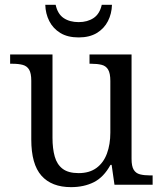

<svg xmlns="http://www.w3.org/2000/svg" viewBox="-20 -760 671 790"><path d="M272.3 10Q192.3 10 150.5 -37.2Q108.7 -84.3 108.7 -186V-427.7Q108.7 -458.7 99.8 -473.5Q91 -488.3 73.7 -493Q56.3 -497.7 30.7 -497.7H21.7V-536H196V-193Q196 -148.7 205.2 -116Q214.3 -83.3 237.7 -65.5Q261 -47.7 303.7 -47.7Q348 -47.7 377 -69Q406 -90.3 420 -128.2Q434 -166 434 -214.3V-426.7Q434 -458.7 424.8 -473.8Q415.7 -489 398 -493.3Q380.3 -497.7 355.3 -497.7H348.3V-536H521.3V-106.3Q521.3 -76 530.2 -61.5Q539 -47 556 -42.7Q573 -38.3 596.7 -38.3H608V0H451L439.3 -81.7H434.7Q406.7 -30.7 366 -10.3Q325.3 10 272.3 10ZM303.7 -606Q258.3 -606 228.3 -624.3Q198.3 -642.7 182.8 -673.2Q167.3 -703.7 166.3 -740.3H209Q217 -702.7 241.8 -685.8Q266.7 -669 303.7 -669Q339.7 -669 365 -685.8Q390.3 -702.7 398.7 -740.3H440.7Q439.7 -703.7 424.2 -673.2Q408.7 -642.7 378.5 -624.3Q348.3 -606 303.7 -606Z"/></svg>

Font: Noto Serif Hentaigana ExtraLight
Style: Regular
Weight: 200
Designer: Kazuhiro Yamada
Foundry: nipponia
Version: Version 1.000